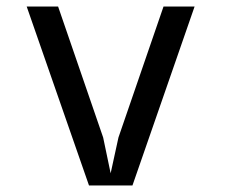

<svg xmlns="http://www.w3.org/2000/svg" viewBox="-20 -570 690 590"><path d="M253.5 0 62 -550H158.5L297 -147.5L320 -37.5L344 -147.5L482.5 -550H578L387 0Z"/></svg>

Font: B612 Mono
Style: Regular
Weight: 400
Version: Version 1.005